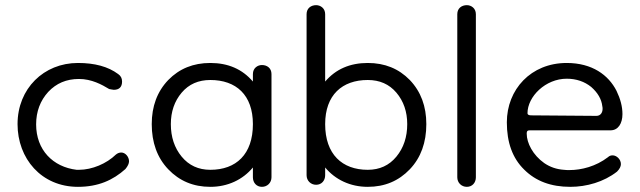

<svg xmlns="http://www.w3.org/2000/svg" viewBox="-20 -708 2480 744"><path d="M282 16C361 16 418 -10 466 -53C475 -64 480 -74 480 -83C480 -100 466 -117 450 -117C442 -117 435 -114 429 -109C393 -74 337 -50 286 -50C283 -50 280 -50 277 -50C185 -61 120 -127 120 -226C120 -276 136 -318 167 -352C198 -385 237 -402 286 -402C335 -402 375 -380 403 -363C410 -362 417 -360 421 -360C442 -360 453 -371 453 -392C453 -405 448 -414 438 -421C399 -450 347 -464 282 -464C150 -464 48 -365 48 -227C48 -94 140 16 282 16Z M795 16C863 16 921 -12 960 -59V-21C960 0 974 16 995 16C1016 16 1032 0 1032 -21V-421C1032 -444 1015 -456 995 -456C978 -456 960 -444 960 -421V-392C919 -440 864 -464 795 -464C729 -464 675 -442 632 -398C589 -353 568 -296 568 -227C568 -156 589 -97 632 -52C675 -7 729 16 795 16ZM795 -50C749 -50 712 -67 684 -101C656 -135 642 -177 642 -227C642 -275 656 -316 684 -349C712 -382 749 -398 795 -398C895 -398 960 -340 960 -227C960 -110 895 -50 795 -50Z M1405 16C1471 16 1525 -7 1568 -52C1611 -97 1632 -156 1632 -227C1632 -296 1611 -353 1568 -398C1525 -442 1471 -464 1405 -464C1336 -464 1281 -440 1240 -392V-653C1240 -676 1222 -688 1205 -688C1185 -688 1168 -676 1168 -653V-29C1168 -8 1184 8 1205 8C1226 8 1240 -8 1240 -29V-59C1279 -12 1337 16 1405 16ZM1405 -50C1306 -50 1240 -110 1240 -227C1240 -340 1306 -398 1405 -398C1451 -398 1488 -382 1516 -349C1544 -316 1558 -275 1558 -227C1558 -177 1544 -135 1516 -101C1488 -67 1451 -50 1405 -50Z M1789 16C1810 16 1824 0 1824 -21V-653C1824 -676 1806 -688 1789 -688C1769 -688 1752 -676 1752 -653V-21C1752 0 1768 16 1789 16Z M2190 16C2253 16 2320 -3 2371 -43C2381 -53 2386 -63 2386 -72C2386 -91 2369 -106 2354 -106C2347 -106 2341 -104 2336 -99C2289 -63 2233 -49 2187 -49C2179 -49 2172 -49 2165 -50C2136 -52 2111 -61 2089 -76C2045 -107 2021 -154 2021 -190C2021 -203 2026 -203 2038 -203H2346C2375 -203 2392 -229 2392 -266C2392 -295 2384 -325 2369 -356C2338 -417 2275 -464 2176 -464C2037 -464 1944 -361 1944 -234C1944 -156 1966 -95 2011 -51C2056 -6 2115 16 2190 16ZM2038 -261C2029 -261 2024 -264 2024 -269C2024 -334 2094 -403 2176 -403C2213 -403 2245 -392 2271 -371C2296 -349 2311 -324 2314 -296C2315 -293 2315 -289 2315 -286C2315 -273 2308 -259 2291 -259Z"/></svg>

Font: Dongle Light
Style: Regular
Weight: 300
Designer: Yanghee Ryu
Foundry: Yanghee Ryu
Version: Version 2.000